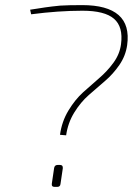

<svg xmlns="http://www.w3.org/2000/svg" viewBox="-20 -732 537 752"><path d="M102 -676 98 -694Q107 -695 127.5 -698.5Q148 -702 156.5 -703Q165 -704 183 -706.5Q201 -709 215.5 -710Q230 -711 252.5 -711.5Q275 -712 302 -712Q400 -712 444.5 -673Q489 -634 478 -555Q472 -513 447.5 -477.5Q423 -442 391.5 -415Q360 -388 328 -360Q296 -332 271 -291.5Q246 -251 239 -202L215 -204Q222 -256 248 -299Q274 -342 305.5 -370.5Q337 -399 368.5 -426Q400 -453 424.5 -486.5Q449 -520 454 -559Q463 -627 426.5 -658.5Q390 -690 303 -690Q209 -690 102 -676ZM206 -86H215Q227 -86 226 -73L217 -12Q216 0 204 0H194Q181 0 183 -13L192 -74Q194 -86 206 -86Z"/></svg>

Font: Ezarion Thin
Style: Italic
Weight: 250
Italic angle: -8°
Designer: Natanael Gama
Version: Version 1.001;PS 001.001;hotconv 1.0.70;makeotf.lib2.5.58329